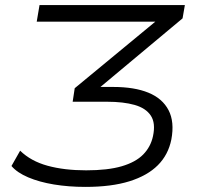

<svg xmlns="http://www.w3.org/2000/svg" viewBox="-20 -725 794 753"><path d="M315 8Q249 8 191.5 -1.5Q134 -11 90.5 -29.5Q47 -48 25 -74L59 -134Q101 -93 166.5 -75Q232 -57 318 -57Q403 -57 457.5 -73Q512 -89 541.5 -119Q571 -149 580 -191Q591 -242 571.5 -271.5Q552 -301 508 -313.5Q464 -326 400 -326H265L273 -379L623 -668L618 -640H124L135 -705H705L696 -653L350 -364L346 -384H424Q507 -384 562 -361.5Q617 -339 641 -293Q665 -247 652 -178Q640 -118 599 -77Q558 -36 487.5 -14Q417 8 315 8Z"/></svg>

Font: Nunito Sans 7pt SemiExpanded Light
Style: Italic
Weight: 300
Width: 6
Italic angle: -9°
Designer: Vernon Adams
Foundry: Vernon Adams
Version: Version 3.101;gftools[0.9.27]